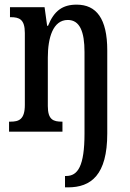

<svg xmlns="http://www.w3.org/2000/svg" viewBox="-20 -567 560 827"><path d="M260 240H273C372 240 442 187 442 8V-350C442 -487 395 -547 310 -547C250 -547 213 -521 187 -456H183L172 -536H23V-493H26C63 -493 87 -484 87 -425V-115C87 -52 61 -43 25 -43H19V0H249V-43H247C210 -43 186 -51 186 -110V-319C186 -404 208 -481 272 -481C324 -481 344 -430 344 -343V8C344 149 315 191 265 191H260Z"/></svg>

Font: Noto Serif Sinhala ExtraCondensed Medium
Style: Regular
Weight: 500
Width: 2
Designer: Jelle Bosma - Monotype Design Team
Foundry: Monotype Imaging Inc.
Version: Version 2.007